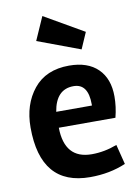

<svg xmlns="http://www.w3.org/2000/svg" viewBox="-88 -833 656 905"><g transform="rotate(-10 240.0 -380.5)"><path d="M334 -587 130 -663 179 -774 368 -665ZM164 -242Q166 -92 296 -92Q357 -92 417 -115L441 -20Q364 13 270 13Q33 13 33 -266Q33 -376 92 -449Q151 -522 262 -522Q351 -522 399.5 -474.5Q448 -427 448 -342Q448 -292 435 -242ZM336 -318V-324Q336 -423 266 -423Q182 -423 165 -318Z"/></g></svg>

Font: Rambla
Style: Bold
Weight: 700
Designer: Martin Sommaruga
Foundry: Martin Sommaruga
Version: Version 1.001